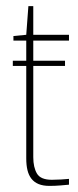

<svg xmlns="http://www.w3.org/2000/svg" viewBox="-20 -609 256 629"><path d="M142 0Q121 0 106.5 -6Q92 -12 83 -23.5Q74 -35 70 -51.5Q66 -68 66 -90V-476H24V-491L66 -495L73 -589H89V-495H206V-476H89V-94Q89 -61 101 -40.5Q113 -20 150 -20Q165 -20 180.5 -21Q196 -22 206 -23V-4Q195 -3 178 -1.5Q161 0 142 0ZM22 -393V-410H193V-393Z"/></svg>

Font: Alumni Sans SC Thin
Style: Regular
Weight: 100
Designer: Robert E. Leuschke
Foundry: Robert E. Leuschke
Version: Version 1.018